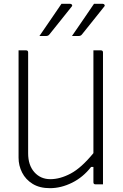

<svg xmlns="http://www.w3.org/2000/svg" viewBox="-20 -963 640 1003"><path d="M301 -943H347Q353 -943 356 -938Q359 -933 354 -928Q330 -898 314.5 -878.5Q299 -859 282.5 -838.5Q266 -818 238 -783Q232 -775 221 -775H186Q217 -820 243 -858Q269 -896 301 -943ZM471 -943H517Q523 -943 526 -938Q529 -933 524 -928Q500 -898 484.5 -878.5Q469 -859 452.5 -838.5Q436 -818 408 -783Q402 -775 391 -775H356Q387 -820 413 -858Q439 -896 471 -943ZM241 20Q187 20 150.5 -2.5Q114 -25 95.5 -61.5Q77 -98 77 -139V-700H116Q127 -700 127 -689V-162Q127 -100 159.5 -63.5Q192 -27 243 -27Q294 -27 349.5 -56.5Q405 -86 468 -163V-700H507Q518 -700 518 -689V0H479Q468 0 468 -11V-91H456Q414 -37 356.5 -8.5Q299 20 241 20Z"/></svg>

Font: Recursive Mn Lnr St Lt
Style: Regular
Weight: 300
Monospace: yes
Version: Version 1.079;hotconv 1.0.112;makeotfexe 2.5.65598; ttfautoh